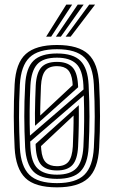

<svg xmlns="http://www.w3.org/2000/svg" viewBox="-20 -804 494 833"><path d="M227.2 8.8Q131.2 8.8 89.8 -32Q48.2 -72.8 43.5 -162Q40 -232.2 39.8 -298Q39.5 -363.8 43.5 -438.5Q48.5 -530.8 92 -569.8Q135.5 -608.8 227.2 -608.8Q320.5 -608.8 363 -569.1Q405.5 -529.5 410.2 -438.2Q413.8 -368 413.9 -300.5Q414 -233 410.2 -162Q405 -69.5 362 -30.4Q319 8.8 227.2 8.8ZM227.2 -9.5Q309 -9.5 345.9 -45.6Q382.8 -81.8 387.2 -163.2Q391 -232.8 391 -297.9Q391 -363 387.2 -437Q383.2 -518 346.6 -554.2Q310 -590.5 227.2 -590.5Q145.5 -590.5 108.2 -554.8Q71 -519 66.2 -437Q62.2 -357 62.6 -294.2Q63 -231.5 66.2 -163.2Q70.5 -82.2 107.2 -45.9Q144 -9.5 227.2 -9.5ZM227.2 -28Q155 -28 124 -60.8Q93 -93.5 89 -165Q85.5 -235.5 85.4 -298.9Q85.2 -362.2 89.2 -435.8Q93.2 -509.5 125.6 -540.8Q158 -572 227.2 -572Q297.5 -572 329.1 -540.1Q360.8 -508.2 364.5 -436.2Q368.2 -361 368.2 -298.4Q368.2 -235.8 364.5 -164.5Q360.5 -92.8 329.1 -60.4Q297.8 -28 227.2 -28ZM110 -215.8 342.5 -416Q342.2 -421 342 -426.8Q341.8 -432.5 341.8 -435Q338.2 -501.8 310.1 -527.8Q282 -553.8 227.2 -553.8Q167.2 -553.8 141.4 -525Q115.5 -496.2 112 -433.8Q106.2 -321.5 110 -215.8ZM132 -258.2Q131.2 -281 131.6 -312.4Q132 -343.8 132.9 -375.8Q133.8 -407.8 135 -433Q138 -487.8 159.2 -511.6Q180.5 -535.5 227.2 -535.5Q269.8 -535.5 292.1 -514.4Q314.5 -493.2 318.2 -440Q318.8 -432.2 319 -425.5ZM154.5 -302.8 295.2 -434.2Q295 -437.2 294.8 -442.6Q294.5 -448 294.2 -449.5Q290.2 -485.5 274.2 -501.2Q258.2 -517 227.2 -517Q191.8 -517 176 -496.6Q160.2 -476.2 157.8 -431.8Q156.5 -398.8 155.4 -364.6Q154.2 -330.5 154.5 -302.8ZM227.2 -46.2Q285 -46.2 311.5 -74.1Q338 -102 341.8 -166.8Q344.8 -225.2 345.1 -279Q345.5 -332.8 343.5 -390L111 -189.8Q111.2 -183.5 111.4 -180.6Q111.5 -177.8 112 -165.2Q115.5 -99.2 143.5 -72.8Q171.5 -46.2 227.2 -46.2ZM227.2 -64.5Q180.8 -64.5 159.2 -88.2Q137.8 -112 135 -166.5Q134.8 -170 134.6 -173.1Q134.5 -176.2 134.5 -179.5L321.8 -347.8Q323.2 -258.8 318.8 -167.5Q315.8 -111.5 294.1 -88Q272.5 -64.5 227.2 -64.5ZM227.2 -83Q261.8 -83 277.5 -103Q293.2 -123 296 -168.8Q297.2 -201.5 298.4 -236.9Q299.5 -272.2 299.2 -302.8L158 -170.2Q158.2 -167 158.4 -162.9Q158.5 -158.8 159 -155Q162.5 -115 179.5 -99Q196.5 -83 227.2 -83ZM180.2 -645 267.5 -784H293L202 -645ZM264.8 -645 367 -784H392.5L286.5 -645ZM222.5 -645 317.2 -784H342.8L244 -645Z"/></svg>

Font: Big Shoulders Inline Text
Style: Bold
Weight: 700
Designer: Patric King
Foundry: XO Type Co
Version: Version 1.000